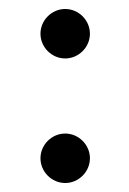

<svg xmlns="http://www.w3.org/2000/svg" viewBox="-20 -393 288 427"><path d="M125 -373C95 -373 70 -348 70 -318C70 -288 95 -263 125 -263C155 -263 180 -288 180 -318C180 -348 155 -373 125 -373ZM125 -96C95 -96 70 -71 70 -41C70 -11 95 14 125 14C155 14 180 -11 180 -41C180 -71 155 -96 125 -96Z"/></svg>

Font: EB Garamond 12
Style: Regular
Weight: 400
Version: Version 0.016+